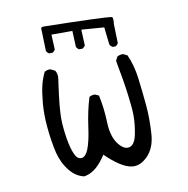

<svg xmlns="http://www.w3.org/2000/svg" viewBox="-64 -603 629 644"><g transform="rotate(-10 250.0 -280.5)"><path d="M351.6 -432.1Q357.4 -435.5 360.8 -441.4L358.9 -507.3Q359.9 -514.2 359.9 -517.1Q359.9 -530.3 356.4 -531.2Q331.5 -535.6 125 -539.6Q119.6 -539.1 117.7 -537.6Q116.2 -536.1 116.2 -532.2Q116.2 -529.8 116.7 -525.4L118.7 -457L122.6 -451.7Q125 -449.2 127.9 -447.8H139.6Q145.5 -451.2 148.9 -457L146.5 -508.3H217.8L220.2 -453.6Q223.1 -447.3 229.5 -443.8H241.2Q247.1 -447.3 250.5 -453.1L248 -507.3L325.2 -501.5L332 -441.9Q335.4 -435.5 341.8 -432.1ZM78.1 -285.6Q76.7 -269 76.7 -248.5Q76.7 -228 79.1 -203.1Q83.5 -155.3 92.8 -116.2Q102.1 -79.1 124.5 -51.8Q145 -26.9 172.4 -21Q209 -26.4 239.3 -68.8L248 -81.5L258.8 -71.3Q309.1 -25.4 342.3 -25.4Q366.7 -25.4 389.2 -47.9Q416 -75.2 418.9 -123Q420.4 -145.5 420.4 -170.4Q420.4 -195.3 418 -221.7Q413.6 -269 408 -313.7Q402.3 -358.4 385.7 -395.5L372.6 -401.9Q371.1 -402.3 370.1 -402.3Q358.9 -402.3 351.1 -397L344.7 -383.8Q358.9 -310.1 364.7 -262.2Q370.6 -216.3 370.6 -193.8Q370.6 -162.1 363.8 -129.4Q356 -90.3 332.5 -90.3Q320.8 -90.3 308.6 -102.5Q280.8 -129.9 279.3 -187Q277.8 -234.4 268.1 -279.3L256.3 -284.7Q254.9 -285.2 253.9 -285.2Q243.2 -285.2 235.8 -280.3Q221.7 -234.4 214.8 -183.3Q208 -132.3 197.3 -106.4Q192.4 -95.2 187 -89.8Q180.2 -83 172.9 -83Q162.1 -83 155.3 -94.2Q146 -109.4 139.6 -139.2Q133.3 -168.9 130.4 -207.5Q129.9 -214.4 129.9 -227.1Q129.9 -239.7 132.3 -270.5Q135.7 -305.2 143.1 -356.4Q144 -361.3 144 -365.2Q144 -377.9 137.7 -387.2L123.5 -394Q122.1 -394.5 121.1 -394.5Q109.9 -394.5 102.5 -389.2Q92.3 -368.2 86.9 -345.7Q81.5 -323.2 78.1 -285.6Z"/></g></svg>

Font: NaikaiFont
Style: ExtraLight
Weight: 200
Version: Version 1.89